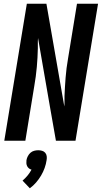

<svg xmlns="http://www.w3.org/2000/svg" viewBox="-20 -755 546 1030"><path d="M3 0 124 -735H229L325 -184Q326 -188 325.5 -193Q325 -198 326 -202V-239Q328 -289 332 -339.5Q336 -390 345 -441L393 -735H506L385 0H280L248 -182L184 -551Q183 -547 183.5 -542Q184 -537 183 -533V-496Q182 -446 177.5 -395.5Q173 -345 164 -294L116 0ZM140 255 101 214Q116 201 128 186.5Q140 172 149 155Q141 153 135 148Q129 143 125.5 136Q122 129 121.5 120.5Q121 112 122 104Q124 93 129.5 82.5Q135 72 143.5 64.5Q152 57 163 54Q174 51 185 51Q196 51 206 54Q216 57 222.5 64.5Q229 72 230.5 82.5Q232 93 230 104Q227 125 219.5 146Q212 167 200.5 186.5Q189 206 174 223.5Q159 241 140 255Z"/></svg>

Font: Iosevka SS18
Style: Bold Italic
Weight: 700
Italic angle: -9°
Monospace: yes
Designer: Belleve Invis
Foundry: Belleve Invis
Version: Version 25.1.1; ttfautohint (v1.8.4)